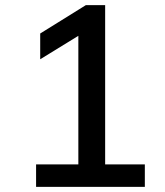

<svg xmlns="http://www.w3.org/2000/svg" viewBox="-20 -725 640 745"><path d="M120 0V-87H284V-586L136 -495V-595L313 -705H388V-87H542V0Z"/></svg>

Font: Mulish SemiBold
Style: Regular
Weight: 600
Designer: Vernon Adams
Foundry: Vernon Adams
Version: Version 3.603; ttfautohint (v1.8.3)